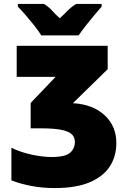

<svg xmlns="http://www.w3.org/2000/svg" viewBox="-20 -947 659 977"><path d="M528 -714V-595L351 -422Q452 -416 512 -361Q572 -306 572 -219Q572 -152 539 -100.5Q506 -49 436.5 -19.5Q367 10 258 10Q197 10 141 -0.5Q85 -11 38 -29V-195Q88 -171 144 -159.5Q200 -148 241 -148Q313 -148 337 -170Q361 -192 361 -225Q361 -245 348.5 -260.5Q336 -276 298.5 -285Q261 -294 185 -294H136V-423L263 -556H65V-714ZM497 -913Q482 -896 460.5 -870.5Q439 -845 417.5 -817.5Q396 -790 380 -767H190Q176 -790 154.5 -817Q133 -844 111 -869.5Q89 -895 71 -913V-927H204Q229 -911 244 -894Q259 -877 284 -854Q309 -877 326 -894.5Q343 -912 368 -927H497Z"/></svg>

Font: Noto Sans Display Black
Style: Regular
Weight: 900
Designer: Monotype Design Team
Foundry: Monotype Imaging Inc.
Version: Version 2.003